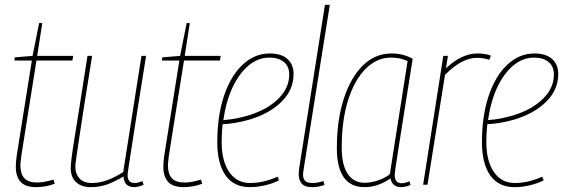

<svg xmlns="http://www.w3.org/2000/svg" viewBox="-20 -760 2317 790"><path d="M200 -21 205 -4Q184 4 164.5 7Q145 10 129 10Q84 10 64.5 -12Q45 -34 45 -74Q45 -84 46 -96.5Q47 -109 49 -121L111 -511H39L41 -524L114 -530L141 -665H154L133 -530H281L278 -511H130L68 -121Q67 -109 65.5 -99Q64 -89 64 -79Q64 -45 80 -27Q96 -9 133 -9Q149 -9 166 -12.5Q183 -16 200 -21Z M354 10Q314 10 292.5 -11Q271 -32 271 -68Q271 -81 274.5 -110Q278 -139 286.5 -191Q295 -243 308 -325.5Q321 -408 340 -530H359Q338 -400 325 -317Q312 -234 305 -186Q298 -138 294.5 -115.5Q291 -93 290.5 -85Q290 -77 290 -73Q290 -45 307 -26Q324 -7 358 -7Q390 -7 421 -18.5Q452 -30 487 -52L562 -530H581Q559 -393 545 -304Q531 -215 523 -163Q515 -111 511 -85.5Q507 -60 506 -51Q505 -42 505 -39Q505 -7 534 -7Q547 -7 566 -15L571 0Q562 5 550 7.5Q538 10 532 10Q513 10 501.5 0Q490 -10 488 -34Q452 -12 420.5 -1Q389 10 354 10Z M807 -21 812 -4Q791 4 771.5 7Q752 10 736 10Q691 10 671.5 -12Q652 -34 652 -74Q652 -84 653 -96.5Q654 -109 656 -121L718 -511H646L648 -524L721 -530L748 -665H761L740 -530H888L885 -511H737L675 -121Q674 -109 672.5 -99Q671 -89 671 -79Q671 -45 687 -27Q703 -9 740 -9Q756 -9 773 -12.5Q790 -16 807 -21Z M1128 -18Q1103 -5 1070.5 2.5Q1038 10 1008 10Q942 10 908 -38.5Q874 -87 874 -175Q874 -284 902 -366.5Q930 -449 979 -494.5Q1028 -540 1090 -540Q1138 -540 1163 -517Q1188 -494 1188 -456Q1188 -391 1139 -342Q1090 -293 1007 -268Q979 -260 950.5 -255Q922 -250 896 -249Q892 -213 892 -176Q892 -98 923 -52.5Q954 -7 1009 -7Q1064 -7 1122 -33ZM1088 -523Q1042 -523 1003 -490.5Q964 -458 937 -400.5Q910 -343 899 -266Q951 -269 1008 -287Q1081 -310 1125.5 -354Q1170 -398 1170 -453Q1170 -487 1148 -505Q1126 -523 1088 -523Z M1317 -740H1337L1234 -93Q1232 -76 1229.5 -63.5Q1227 -51 1227 -40Q1227 -26 1235 -16.5Q1243 -7 1267 -7Q1285 -7 1311 -15L1315 1Q1289 10 1264 10Q1234 10 1221.5 -4.5Q1209 -19 1209 -43Q1209 -50 1210 -58.5Q1211 -67 1212 -74Z M1629 10Q1612 10 1600.5 0Q1589 -10 1587 -26Q1566 -11 1538 -0.5Q1510 10 1480 10Q1366 10 1366 -151Q1366 -264 1394 -352Q1422 -440 1472.5 -490Q1523 -540 1591 -540Q1640 -540 1678 -518Q1654 -368 1639.5 -275.5Q1625 -183 1617 -133Q1609 -83 1606.5 -63.5Q1604 -44 1604 -41Q1604 -6 1633 -6Q1646 -6 1665 -14L1669 1Q1649 10 1629 10ZM1584 -43 1657 -508Q1630 -523 1588 -523Q1531 -523 1485 -477.5Q1439 -432 1412.5 -348.5Q1386 -265 1386 -153Q1386 -82 1410.5 -45Q1435 -8 1480 -8Q1507 -8 1535 -17.5Q1563 -27 1584 -43Z M1823 -530 1815 -479Q1880 -540 1944 -540Q1977 -540 2000 -531L1993 -514Q1968 -522 1942 -522Q1912 -522 1880 -505.5Q1848 -489 1811 -452L1739 0H1721L1804 -530Z M2217 -18Q2192 -5 2159.5 2.5Q2127 10 2097 10Q2031 10 1997 -38.5Q1963 -87 1963 -175Q1963 -284 1991 -366.5Q2019 -449 2068 -494.5Q2117 -540 2179 -540Q2227 -540 2252 -517Q2277 -494 2277 -456Q2277 -391 2228 -342Q2179 -293 2096 -268Q2068 -260 2039.5 -255Q2011 -250 1985 -249Q1981 -213 1981 -176Q1981 -98 2012 -52.5Q2043 -7 2098 -7Q2153 -7 2211 -33ZM2177 -523Q2131 -523 2092 -490.5Q2053 -458 2026 -400.5Q1999 -343 1988 -266Q2040 -269 2097 -287Q2170 -310 2214.5 -354Q2259 -398 2259 -453Q2259 -487 2237 -505Q2215 -523 2177 -523Z"/></svg>

Font: Georama SemiCondensed Thin
Style: Italic
Weight: 100
Width: 4
Italic angle: -9°
Designer: Jean-Baptiste Levee
Foundry: Production Type
Version: Version 1.000